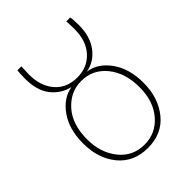

<svg xmlns="http://www.w3.org/2000/svg" viewBox="-207 -819 947 947"><g transform="rotate(-45 266.0 -345.5)"><path d="M55.7 -224.6Q55.7 -323.2 101.1 -387.2Q146.5 -451.2 211.9 -461.9Q153.3 -475.6 116.2 -522.9Q79.1 -570.3 79.1 -651.4Q79.1 -693.4 82 -709H109.4Q107.4 -666 107.4 -652.3Q107.4 -573.2 149.9 -523.9Q192.4 -474.6 266.6 -474.6Q335.9 -474.6 380.4 -522.5Q424.8 -570.3 424.8 -652.3Q424.8 -679.7 422.9 -709H450.2Q454.1 -690.4 454.1 -651.4Q454.1 -573.2 416.5 -522.9Q378.9 -472.7 319.3 -461.9Q385.7 -453.1 432.1 -388.7Q478.5 -324.2 478.5 -224.6Q478.5 -122.1 422.4 -52.2Q366.2 17.6 266.6 17.6Q168.9 17.6 112.3 -50.8Q55.7 -119.1 55.7 -224.6ZM84 -224.6Q84 -131.8 134.3 -68.8Q184.6 -5.9 266.6 -5.9Q344.7 -5.9 397 -65.9Q449.2 -126 449.2 -224.6Q449.2 -323.2 398.4 -386.2Q347.7 -449.2 266.6 -449.2Q191.4 -449.2 137.7 -389.2Q84 -329.1 84 -224.6Z"/></g></svg>

Font: Gothic A1 Thin
Style: Regular
Weight: 250
Designer: HanYang I&C Co.,Ltd.
Foundry: HanYang I&C Co.,Ltd.
Version: Version 2.50